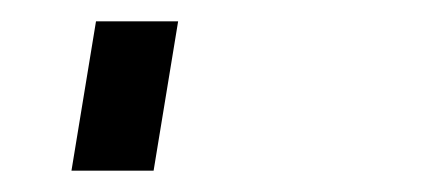

<svg xmlns="http://www.w3.org/2000/svg" viewBox="-20 60 396 180"><path d="M47 220 70 80H147L124 220Z"/></svg>

Font: Iosevka QP
Style: Italic
Weight: 400
Italic angle: -9°
Designer: Belleve Invis
Foundry: Belleve Invis
Version: Version 20.0.0; ttfautohint (v1.8.4)